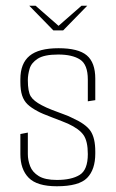

<svg xmlns="http://www.w3.org/2000/svg" viewBox="-20 -643 404 669"><path d="M82 -623H104L184 -553L264 -623H284L200 -537H166ZM178 6Q109 6 80 -23.5Q51 -53 51 -106V-176L77 -181V-106Q77 -85 85 -64Q93 -43 115 -29.5Q137 -16 178 -16Q229 -16 257.5 -33.5Q286 -51 286 -106Q286 -151 271 -172.5Q256 -194 217 -212Q210 -215 195 -221Q180 -227 162.5 -233.5Q145 -240 131 -246Q117 -252 112 -255Q89 -267 76 -279.5Q63 -292 57 -310.5Q51 -329 51 -357V-367Q51 -422 83 -448.5Q115 -475 184 -475Q253 -475 282.5 -450Q312 -425 312 -369V-294L286 -290V-366Q286 -418 259 -435.5Q232 -453 183 -453Q134 -453 111.5 -438.5Q89 -424 83 -403Q77 -382 77 -364Q77 -324 87 -307.5Q97 -291 126 -276Q141 -268 161.5 -260Q182 -252 201.5 -245Q221 -238 232 -232Q279 -211 295.5 -186.5Q312 -162 312 -115V-108Q312 -52 283.5 -23Q255 6 178 6Z"/></svg>

Font: Smooch Sans Thin ExtraLight
Style: Regular
Weight: 250
Version: Version 1.010